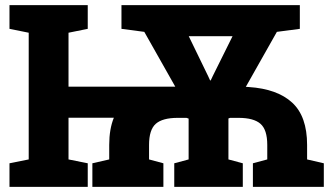

<svg xmlns="http://www.w3.org/2000/svg" viewBox="-20 -731 1301 751"><path d="M17.1 0V-92.3L92.3 -107.4V-603L17.1 -618.2V-710.9H323.2V-618.2L248 -603V-392.1H665.5L544.4 -606.4L455.1 -618.2V-710.9H1152.8V-618.2L1063 -606.4L941.4 -391.1Q943.8 -391.1 946 -391.1Q948.2 -391.1 953.1 -390.6Q1064.5 -383.3 1122.8 -329.6Q1181.2 -275.9 1181.2 -164.1V-107.4L1246.6 -92.3V0H969.2V-92.3L1025.4 -107.4V-164.1Q1025.4 -223.6 998.8 -246.8Q972.2 -270 913.1 -270H879.9L873.5 -267.6V-107.4L929.7 -92.3V0H661.6V-92.3L717.8 -107.4V-267.1L709.5 -270H675.3Q615.7 -270 589.4 -246.8Q563 -223.6 563 -164.1V-107.4L619.1 -92.3V0H341.3V-92.3L407.2 -107.4V-164.1Q407.2 -226.1 425.3 -270.5H248V-107.4L323.2 -92.3V0ZM801.8 -416.5H804.2L812 -433.1L889.6 -589.4H718.3L794.4 -432.6Z"/></svg>

Font: Roboto Slab ExtraBold
Style: Regular
Weight: 800
Designer: Google
Version: Version 2.001; ttfautohint (v1.8.3)